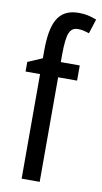

<svg xmlns="http://www.w3.org/2000/svg" viewBox="-87 -872 451 848"><g transform="rotate(10 138.0 -448.5)"><path d="M240 -535V-603H155V-640C156 -731 167 -760 206 -760C221 -760 237 -756 255 -750L276 -815C248 -826 225 -831 196 -831C101 -831 74 -761 74 -637V-606L9 -578V-535H74V-66H155V-535Z"/></g></svg>

Font: Noto Sans Malayalam UI ExtraCondensed
Style: Regular
Weight: 400
Width: 2
Designer: Jelle Bosma - Monotype Design Team
Foundry: Monotype Imaging Inc.
Version: Version 2.104